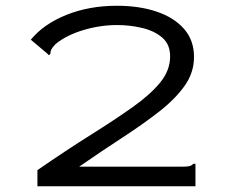

<svg xmlns="http://www.w3.org/2000/svg" viewBox="-20 -647 790 667"><path d="M110 -56Q210 -125 294.5 -178Q379 -231 441 -275Q503 -319 537 -361Q571 -403 571 -451Q571 -493 543.5 -516.5Q516 -540 473.5 -550Q431 -560 387 -560Q328 -560 269.5 -542.5Q211 -525 173 -494Q161 -481 158 -474.5Q155 -468 155 -460L150 -455L143 -462L87 -509Q131 -563 210 -595Q289 -627 386 -627Q464 -627 524.5 -606.5Q585 -586 619.5 -546.5Q654 -507 654 -449Q654 -395 621.5 -349Q589 -303 532.5 -259Q476 -215 404.5 -168.5Q333 -122 255 -68H615Q631 -68 638.5 -70Q646 -72 652 -78H659V0H110Z"/></svg>

Font: Inconsolata ExtraExpanded
Style: Regular
Weight: 400
Width: 8
Monospace: yes
Designer: Raph Levien, Cyreal, Brenton Simpson
Foundry: Raph Levien, Cyreal, Google
Version: Version 3.001; ttfautohint (v1.8.2.53-6de2)